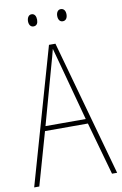

<svg xmlns="http://www.w3.org/2000/svg" viewBox="-97 -941 631 996"><g transform="rotate(-10 218.5 -443.5)"><path d="M118 -854C118 -837 126 -823 142 -823C159 -823 166 -836 166 -854C166 -872 159 -887 142 -887C126 -887 118 -871 118 -854ZM272 -855C272 -837 280 -823 296 -823C313 -823 321 -837 321 -855C321 -873 313 -887 296 -887C280 -887 272 -872 272 -855ZM410 0H437L238 -715H204L0 0H27L106 -278H332ZM243 -607 325 -303H113L197 -606C206 -638 213 -662 220 -691C228 -660 235 -637 243 -607Z"/></g></svg>

Font: Noto Sans Armenian Condensed Thin
Style: Regular
Weight: 100
Width: 3
Designer: Monotype Design Team
Foundry: Monotype Imaging Inc.
Version: Version 2.008